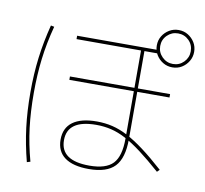

<svg xmlns="http://www.w3.org/2000/svg" viewBox="-94 -958 1189 1114"><g transform="rotate(10 500.0 -401.0)"><path d="M495 30Q402 30 353.5 -5.5Q305 -41 305 -110Q305 -179 353.5 -214.5Q402 -250 495 -250Q543 -250 587 -239.5Q631 -229 677 -205Q723 -181 778 -140Q833 -99 902 -37L888 -23Q820 -83 767 -123Q714 -163 669.5 -186.5Q625 -210 583 -220Q541 -230 495 -230Q325 -230 325 -110Q325 10 495 10Q593 10 634 -33.5Q675 -77 675 -180V-700H295V-720H775V-700H695V-180Q695 -69 648 -19.5Q601 30 495 30ZM295 -460V-480H885V-460ZM870 -635Q840 -635 815 -650Q790 -665 775 -690Q760 -715 760 -745Q760 -776 775 -800.5Q790 -825 815 -840Q840 -855 870 -855Q901 -855 925.5 -840Q950 -825 965 -800.5Q980 -776 980 -745Q980 -715 965 -690Q950 -665 925.5 -650Q901 -635 870 -635ZM870 -655Q908 -655 934 -681.5Q960 -708 960 -745Q960 -783 934 -809Q908 -835 870 -835Q833 -835 806.5 -809Q780 -783 780 -745Q780 -708 806.5 -681.5Q833 -655 870 -655ZM135 53Q109 -47 97 -143Q85 -239 85 -350Q85 -459 97 -554.5Q109 -650 135 -752L155 -748Q128 -646 116.5 -551.5Q105 -457 105 -350Q105 -240 116.5 -146Q128 -52 155 47Z"/></g></svg>

Font: M PLUS 1 Thin Thin
Style: Regular
Weight: 250
Version: Version 1.001